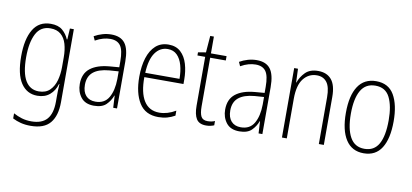

<svg xmlns="http://www.w3.org/2000/svg" viewBox="-79 -928 3092 1440"><g transform="rotate(10 1467.0 -208.0)"><path d="M227 -539Q284 -539 316 -511.5Q348 -484 364 -445H368L373 -529H403V27Q403 130 357 185.5Q311 241 208 241Q167 241 133.5 232.5Q100 224 71 209V170Q102 187 135 197Q168 207 208 207Q288 207 326.5 163.5Q365 120 365 30V-10Q365 -33 365.5 -55Q366 -77 368 -105H365Q350 -53 313 -21.5Q276 10 219 10Q139 10 94 -57.5Q49 -125 49 -261Q49 -392 93 -465.5Q137 -539 227 -539ZM230 -505Q155 -505 121 -439Q87 -373 87 -261Q87 -141 122 -82.5Q157 -24 224 -24Q277 -24 308 -54.5Q339 -85 352 -132.5Q365 -180 365 -232V-308Q365 -365 352 -409.5Q339 -454 309 -479.5Q279 -505 230 -505Z M688 -539Q759 -539 792 -496Q825 -453 825 -357V0H796L791 -92H789Q774 -51 743 -20.5Q712 10 650 10Q583 10 550.5 -32Q518 -74 518 -133Q518 -212 569.5 -252.5Q621 -293 715 -301L788 -307V-353Q788 -437 763.5 -471Q739 -505 686 -505Q660 -505 632 -497.5Q604 -490 572 -472L558 -503Q588 -520 621 -529.5Q654 -539 688 -539ZM718 -271Q638 -264 597.5 -230.5Q557 -197 557 -133Q557 -80 583 -51Q609 -22 656 -22Q725 -22 756.5 -76Q788 -130 789 -218V-276Z M1124 -539Q1181 -539 1216.5 -506Q1252 -473 1268 -418.5Q1284 -364 1284 -300V-267H986Q985 -149 1024.5 -86.5Q1064 -24 1142 -24Q1204 -24 1266 -61V-23Q1238 -7 1207.5 1.5Q1177 10 1140 10Q1041 10 994.5 -64.5Q948 -139 948 -263Q948 -345 967.5 -407Q987 -469 1026 -504Q1065 -539 1124 -539ZM1124 -505Q1065 -505 1028.5 -454Q992 -403 987 -300H1248Q1248 -357 1235 -403.5Q1222 -450 1194.5 -477.5Q1167 -505 1124 -505Z M1510 -24Q1526 -24 1540.5 -27Q1555 -30 1565 -35V-2Q1553 3 1538 6.5Q1523 10 1504 10Q1451 10 1430 -24Q1409 -58 1409 -124V-496H1350V-520L1409 -530L1419 -657H1447V-529H1566V-496H1447V-124Q1447 -74 1460 -49Q1473 -24 1510 -24Z M1795 -539Q1866 -539 1899 -496Q1932 -453 1932 -357V0H1903L1898 -92H1896Q1881 -51 1850 -20.5Q1819 10 1757 10Q1690 10 1657.5 -32Q1625 -74 1625 -133Q1625 -212 1676.5 -252.5Q1728 -293 1822 -301L1895 -307V-353Q1895 -437 1870.5 -471Q1846 -505 1793 -505Q1767 -505 1739 -497.5Q1711 -490 1679 -472L1665 -503Q1695 -520 1728 -529.5Q1761 -539 1795 -539ZM1825 -271Q1745 -264 1704.5 -230.5Q1664 -197 1664 -133Q1664 -80 1690 -51Q1716 -22 1763 -22Q1832 -22 1863.5 -76Q1895 -130 1896 -218V-276Z M2263 -539Q2329 -539 2364.5 -497Q2400 -455 2400 -365V0H2362V-356Q2362 -435 2335 -470Q2308 -505 2259 -505Q2197 -505 2157.5 -455Q2118 -405 2118 -302V0H2081V-529H2110L2114 -425H2116Q2131 -469 2165.5 -504Q2200 -539 2263 -539Z M2885 -265Q2885 -133 2840 -61.5Q2795 10 2704 10Q2614 10 2567.5 -62Q2521 -134 2521 -266Q2521 -398 2567.5 -468.5Q2614 -539 2705 -539Q2799 -539 2842 -465Q2885 -391 2885 -265ZM2559 -266Q2559 -151 2594.5 -87.5Q2630 -24 2704 -24Q2778 -24 2812.5 -85.5Q2847 -147 2847 -266Q2847 -375 2814.5 -440Q2782 -505 2705 -505Q2630 -505 2594.5 -443Q2559 -381 2559 -266Z"/></g></svg>

Font: Noto Sans Khmer Condensed ExtraLight
Style: Regular
Weight: 200
Width: 3
Designer: Danh Hong and the Monotype Design Team
Foundry: Monotype Imaging Inc.
Version: Version 2.004; ttfautohint (v1.8.4.7-5d5b)